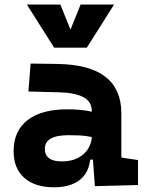

<svg xmlns="http://www.w3.org/2000/svg" viewBox="-20 -796 626 826"><path d="M388.2 4.9 379.9 -109.4H368.2Q360.8 -49.8 320.6 -20Q280.3 9.8 212.9 9.8Q130.4 9.8 84.5 -30.8Q38.6 -71.3 38.6 -146Q38.6 -232.9 98.6 -279.3Q158.7 -325.7 269 -325.7Q301.3 -325.7 326.4 -323.2Q351.6 -320.8 375 -315.4V-316.9Q375 -358.4 339.6 -377.7Q304.2 -397 234.4 -398.9L102.1 -402.3L111.8 -522.5L224.6 -521Q365.2 -519 433.6 -465.6Q502 -412.1 502 -309.6V-118.2L573.7 -107.4V0ZM375 -206.5Q346.7 -212.4 323.7 -213.4Q300.8 -214.4 275.4 -214.4Q172.9 -214.4 172.9 -155.8Q172.9 -101.6 245.6 -101.6Q287.6 -101.6 316.2 -116.9Q344.7 -132.3 359.4 -156.5Q374 -180.7 375 -206.5ZM212.9 -590.8 95.7 -776.4H239.7L283.2 -668.5L326.7 -776.4H470.7L353.5 -590.8Z"/></svg>

Font: Cascadia Mono
Style: Bold
Weight: 700
Monospace: yes
Designer: Aaron Bell
Foundry: Saja Typeworks
Version: Version 2404.023; ttfautohint (v1.8.4)